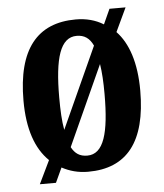

<svg xmlns="http://www.w3.org/2000/svg" viewBox="-48 -618 598 701"><g transform="rotate(-5 251.5 -268.0)"><path d="M111 -45 70 40H129L154 -14C182 1 213 10 250 10C392 10 465 -81 465 -269C465 -371 440 -444 397 -489L438 -576H379L354 -521C325 -539 291 -548 253 -548C111 -548 37 -457 37 -269C37 -165 63 -91 111 -45ZM311 -447 176 -150C170 -182 168 -222 168 -269C168 -414 191 -488 251 -488C279 -488 298 -475 311 -447ZM252 -49C224 -49 207 -61 194 -85L327 -378C332 -347 334 -311 334 -268C334 -124 312 -49 252 -49Z"/></g></svg>

Font: Noto Serif Tamil ExtraCondensed
Style: Bold Italic
Weight: 700
Width: 2
Italic angle: -12°
Designer: Indian Type Foundry, Tom Grace, and the Monotype Design Team
Foundry: Monotype Imaging Inc.
Version: Version 2.003